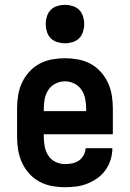

<svg xmlns="http://www.w3.org/2000/svg" viewBox="-20 -770 540 798"><path d="M250 8Q222 8 195 3Q168 -2 144 -15Q120 -28 101.5 -48.5Q83 -69 71.5 -94Q60 -119 55.5 -146Q51 -173 51 -200V-320Q51 -347 55.5 -374.5Q60 -402 71.5 -426.5Q83 -451 101.5 -471.5Q120 -492 144 -505Q168 -518 195.5 -523Q223 -528 250 -528Q277 -528 304.5 -523Q332 -518 356 -505Q380 -492 398.5 -471.5Q417 -451 428.5 -426.5Q440 -402 444.5 -374.5Q449 -347 449 -320V-212H162V-200Q162 -180 166 -160Q170 -140 181 -123Q192 -106 211 -97Q230 -88 250 -88Q265 -88 280 -91Q295 -94 307.5 -102.5Q320 -111 327.5 -125Q335 -139 336 -154H447Q447 -130 440 -107Q433 -84 419 -64Q405 -44 385.5 -30Q366 -16 343.5 -7Q321 2 297.5 5Q274 8 250 8ZM162 -308H338V-320Q338 -340 334 -360Q330 -380 318.5 -397Q307 -414 288.5 -423Q270 -432 250 -432Q230 -432 211.5 -423Q193 -414 181.5 -397Q170 -380 166 -360Q162 -340 162 -320ZM250 -590Q234 -590 218 -595Q202 -600 191 -611Q180 -622 175 -638Q170 -654 170 -670Q170 -686 175 -702Q180 -718 191 -729Q202 -740 218 -745Q234 -750 250 -750Q266 -750 282 -745Q298 -740 309 -729Q320 -718 325 -702Q330 -686 330 -670Q330 -654 325 -638Q320 -622 309 -611Q298 -600 282 -595Q266 -590 250 -590Z"/></svg>

Font: Iosevka Term
Style: Bold
Weight: 700
Monospace: yes
Designer: Belleve Invis
Foundry: Belleve Invis
Version: Version 30.0.1